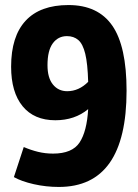

<svg xmlns="http://www.w3.org/2000/svg" viewBox="-20 -730 545 760"><path d="M213 10Q162 10 113.5 -1Q65 -12 35 -29L74 -148Q102 -136 130.5 -129Q159 -122 190 -122Q266 -122 295 -166Q324 -210 329 -298Q276 -254 199 -254Q115 -254 69.5 -309.5Q24 -365 24 -466Q24 -586 81.5 -648Q139 -710 251 -710Q368 -710 424.5 -628.5Q481 -547 481 -371Q481 10 213 10ZM168 -472Q168 -422 189.5 -395.5Q211 -369 246 -369Q292 -369 329 -406Q327 -478 317.5 -517Q308 -556 290 -571.5Q272 -587 245 -587Q210 -587 189 -558.5Q168 -530 168 -472Z"/></svg>

Font: Georama SemiCondensed
Style: Bold
Weight: 700
Width: 4
Designer: Jean-Baptiste Levee
Foundry: Production Type
Version: Version 1.000